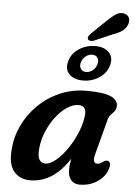

<svg xmlns="http://www.w3.org/2000/svg" viewBox="-60 -938 698 995"><g transform="rotate(5 289.0 -440.5)"><path d="M459 -153Q446 -104.5 473 -104.5Q482.5 -104.5 489.5 -108.2Q496.5 -112 505 -118Q520.5 -128.5 531 -122.5Q548 -113 534 -75Q519 -37.5 480.8 -13Q442.5 11.5 391 11.5Q364 11.5 347.5 -7.2Q331 -26 331 -60.5Q331 -73.5 332.5 -87Q334 -100.5 337.5 -118.5Q253.5 11.5 134.5 11.5Q80.5 11.5 49.5 -25.8Q18.5 -63 26 -143.5Q30.5 -205.5 58.5 -264.8Q86.5 -324 134.5 -371.8Q182.5 -419.5 246.5 -447.8Q310.5 -476 386 -476Q478.5 -476 515.2 -458Q552 -440 549 -408Q547 -391.5 538.5 -381.5Q530 -371.5 521 -362.2Q512 -353 508 -338ZM167.5 -157.5Q163.5 -115 174.5 -98.5Q185.5 -82 205.5 -82Q231 -82 261.5 -107.8Q292 -133.5 319.8 -174.8Q347.5 -216 366.5 -263Q385.5 -310 389 -353Q391 -375.5 380.8 -387.2Q370.5 -399 352.5 -399Q322.5 -399 291.5 -378.2Q260.5 -357.5 234 -322.8Q207.5 -288 189.5 -245Q171.5 -202 167.5 -157.5ZM455 -843.5Q482 -870.5 505 -884.8Q528 -899 551 -890Q570 -883 573.5 -864.5Q577 -846 566 -827Q555.5 -809 537 -797.8Q518.5 -786.5 489 -776.5L399.5 -737.5Q389.5 -734.5 381.2 -735.8Q373 -737 369.5 -744Q366.5 -751.5 371.2 -759.2Q376 -767 383.5 -774.5ZM362.5 -527.5Q316.5 -527.5 291.2 -552.2Q266 -577 277.5 -619.5Q288.5 -661.5 326.8 -686.2Q365 -711 411 -711Q457.5 -711 482.2 -685.8Q507 -660.5 496 -619.5Q485 -578 447 -552.8Q409 -527.5 362.5 -527.5ZM399.5 -665Q380.5 -665 364.5 -652Q348.5 -639 343 -619Q338 -599 347.2 -586Q356.5 -573 375 -573Q394 -573 409.8 -586.2Q425.5 -599.5 430.5 -619Q435.5 -639 426.8 -652Q418 -665 399.5 -665Z"/></g></svg>

Font: Fraunces 9pt S100 SemiBold
Style: Italic
Weight: 600
Italic angle: -16°
Version: Version 1.000; ttfautohint (v1.8.3)